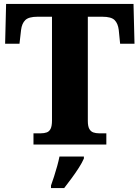

<svg xmlns="http://www.w3.org/2000/svg" viewBox="-20 -734 709 975"><path d="M150 0V-57H187Q204 -57 217 -61.5Q230 -66 237 -80Q244 -94 244 -122V-649H170Q126 -649 108.5 -632Q91 -615 87 -582L79 -512H6L11 -714H658L663 -512H590L583 -582Q579 -615 562 -632Q545 -649 500 -649H426V-120Q426 -93 433.5 -79.5Q441 -66 454 -61.5Q467 -57 483 -57H520V0ZM239 208Q246 189 254.5 162.5Q263 136 270.5 109Q278 82 282 61H406V71Q397 92 380 118.5Q363 145 343 172Q323 199 306 221H239Z"/></svg>

Font: Noto Serif Armenian ExtraBold
Style: Regular
Weight: 800
Version: Version 2.007